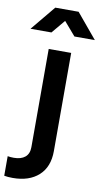

<svg xmlns="http://www.w3.org/2000/svg" viewBox="-172 -832 592 1102"><g transform="rotate(10 124.5 -281.5)"><path d="M-14 221Q81 221 136.5 171Q192 121 192 28V-544H61V28Q61 67 37.5 86.5Q14 106 -28 106Q-47 106 -64 103V217Q-55 219 -41 220Q-27 221 -14 221ZM-62 -640H60L126 -719L194 -640H313L193 -784H57Z"/></g></svg>

Font: Plus Jakarta Sans
Style: Bold
Weight: 700
Designer: Gumpita Rahayu
Foundry: Tokotype
Version: Version 2.004; ttfautohint (v1.8.3)